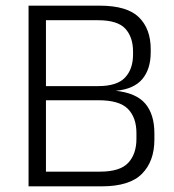

<svg xmlns="http://www.w3.org/2000/svg" viewBox="-20 -659 614 679"><path d="M122 0V-52H334Q404.5 -52 433.5 -83.2Q462.5 -114.5 462.5 -168V-188.5Q462.5 -243 432.5 -273.8Q402.5 -304.5 328 -304.5H123.5V-354.5H327.5Q393.5 -354.5 422 -384.5Q450.5 -414.5 450.5 -466.5V-476.5Q450.5 -528 423 -557.8Q395.5 -587.5 326.5 -587.5H121V-639H332Q429.5 -639 471.2 -598Q513 -557 513 -485V-474.5Q513 -414.5 483.2 -379.2Q453.5 -344 390 -338H388.5Q461.5 -330.5 493.8 -292.5Q526 -254.5 526 -187.5V-165Q526 -89 482.2 -44.5Q438.5 0 339.5 0ZM81 0V-639H142.5V0Z"/></svg>

Font: Anek Latin Light
Style: Regular
Weight: 300
Designer: Yesha Goshar
Foundry: Ek Type
Version: Version 1.003